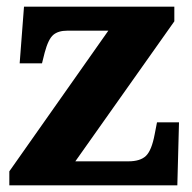

<svg xmlns="http://www.w3.org/2000/svg" viewBox="-20 -556 576 576"><path d="M8 0V-42L305 -464H182Q155 -464 140 -451.5Q125 -439 114 -398L106 -366H39L52 -536H503V-492L206 -72H365Q401 -72 418 -88.5Q435 -105 444 -153L451 -189H517L512 0Z"/></svg>

Font: Noto Serif Armenian ExtraBold
Style: Regular
Weight: 800
Version: Version 2.007